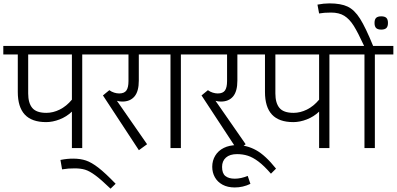

<svg xmlns="http://www.w3.org/2000/svg" viewBox="-26 -883 2366 1145"><path d="M575.2 -558.1H464.4V0H402.8V-217.3Q371.1 -187 329.6 -170.9Q288.1 -154.8 249 -154.8Q163.6 -154.8 121.8 -199.7Q80.1 -244.6 80.1 -334.5V-558.1H-6.3V-608.9H575.2ZM402.8 -558.1H142.1V-325.7Q142.1 -268.6 166.5 -239.3Q190.9 -210 250.5 -210Q290.5 -210 330.1 -229.5Q369.6 -249 402.8 -288.6Z M663.6 212.9 633.3 242.2Q577.1 188 542.2 162.4Q507.3 136.7 481.2 128.9Q455.1 121.1 419.4 121.1Q398.4 121.1 381.8 122.3Q365.2 123.5 344.2 127L334.5 70.8Q357.4 66.4 374.5 64.7Q391.6 63 411.1 63Q453.1 63 486.6 74.2Q520 85.4 561.3 117.4Q602.5 149.4 663.6 212.9Z M703.1 -277.3Q687 -277.3 671.4 -281.7L851.1 -22.9L802.2 12.7L587.9 -314L626 -345.2Q639.2 -335.4 654.8 -330.6Q670.4 -325.7 684.6 -325.7Q715.3 -325.7 727.8 -343.5Q740.2 -361.3 740.2 -399.4V-558.1H563V-608.9H892.6V-558.1H801.8V-402.3Q801.8 -338.4 776.1 -307.9Q750.5 -277.3 703.1 -277.3Z M1163.1 -558.1H1052.7V0H990.7V-558.1H880.4V-608.9H1163.1Z M1291 -277.3Q1274.9 -277.3 1259.3 -281.7L1439 -22.9L1390.1 12.7L1175.8 -314L1213.9 -345.2Q1227.1 -335.4 1242.7 -330.6Q1258.3 -325.7 1272.5 -325.7Q1303.2 -325.7 1315.7 -343.5Q1328.1 -361.3 1328.1 -399.4V-558.1H1150.9V-608.9H1480.5V-558.1H1389.6V-402.3Q1389.6 -338.4 1364 -307.9Q1338.4 -277.3 1291 -277.3Z M1374 234.9Q1331.5 234.9 1301.3 218.5Q1271 202.1 1255.4 174.1Q1239.7 146 1239.7 111.8Q1239.7 74.7 1257.6 45.2Q1275.4 15.6 1308.8 -1Q1342.3 -17.6 1387.7 -17.6Q1446.3 -17.6 1501.5 12.7Q1556.6 43 1620.1 122.6L1589.8 152.8Q1549.3 106 1515.6 80.6Q1481.9 55.2 1451.9 45.7Q1421.9 36.1 1387.7 36.1Q1344.7 36.1 1321.5 56.6Q1298.3 77.1 1298.3 112.3Q1298.3 150.9 1318.1 166.7Q1337.9 182.6 1374 182.6Q1411.1 182.6 1451.2 166L1467.3 213.4Q1422.9 234.9 1374 234.9Z M2049.3 -558.1H1938.5V0H1877V-217.3Q1845.2 -187 1803.7 -170.9Q1762.2 -154.8 1723.1 -154.8Q1637.7 -154.8 1595.9 -199.7Q1554.2 -244.6 1554.2 -334.5V-558.1H1467.8V-608.9H2049.3ZM1877 -558.1H1616.2V-325.7Q1616.2 -268.6 1640.6 -239.3Q1665 -210 1724.6 -210Q1764.6 -210 1804.2 -229.5Q1843.8 -249 1877 -288.6Z M2319.8 -558.1H2209.5V0H2147.5V-558.1H2037.1V-608.9H2145.5Q2108.4 -689.5 2083.3 -729.5Q2058.1 -769.5 2027.1 -788.8Q1996.1 -808.1 1948.2 -808.1Q1905.3 -808.1 1877 -802.7L1867.2 -855.5Q1904.3 -862.8 1938.5 -862.8Q2006.8 -862.8 2047.4 -843.5Q2087.9 -824.2 2121.1 -771.7Q2154.3 -719.2 2199.2 -608.9H2319.8Z M2287.6 -746.1Q2287.6 -725.1 2278.1 -715.8Q2268.6 -706.5 2247.6 -706.5Q2226.6 -706.5 2217 -715.8Q2207.5 -725.1 2207.5 -746.1Q2207.5 -767.1 2217 -776.4Q2226.6 -785.6 2247.6 -785.6Q2268.6 -785.6 2278.1 -776.4Q2287.6 -767.1 2287.6 -746.1Z"/></svg>

Font: Varta
Style: Light
Weight: 300
Designer: Joana Correia, Viktoriya Grabowska, Eben Sorkin
Foundry: Sorkin Type
Version: Version 1.002; ttfautohint (v1.3) -l 8 -r 24 -G 200 -x 12 -H